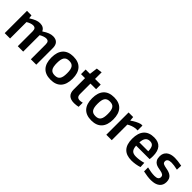

<svg xmlns="http://www.w3.org/2000/svg" viewBox="286 -1990 3291 3291"><g transform="rotate(45 1931.5 -344.5)"><path d="M63 -540H172L179 -479H185Q243 -516 286.5 -533Q330 -550 372 -550Q464 -550 496 -478H501Q558 -516 602.5 -533Q647 -550 689 -550Q756 -550 792 -512.5Q828 -475 828 -403V0H697V-358Q697 -402 681 -421Q665 -440 630 -440Q607 -440 575.5 -429Q544 -418 511 -399V0H380V-358Q380 -402 364 -421Q348 -440 313 -440Q289 -440 257 -429Q225 -418 193 -398V0H63Z M1182 10Q1055 10 989.5 -61.5Q924 -133 924 -270Q924 -407 989.5 -478.5Q1055 -550 1182 -550Q1308 -550 1373.5 -478.5Q1439 -407 1439 -270Q1439 -133 1373.5 -61.5Q1308 10 1182 10ZM1182 -93Q1215 -93 1238.5 -102.5Q1262 -112 1277 -133Q1292 -154 1299 -187.5Q1306 -221 1306 -270Q1306 -319 1299 -352.5Q1292 -386 1277 -407Q1262 -428 1238.5 -437.5Q1215 -447 1182 -447Q1148 -447 1124.5 -437.5Q1101 -428 1086 -407Q1071 -386 1064 -352.5Q1057 -319 1057 -270Q1057 -221 1064 -187.5Q1071 -154 1086 -133Q1101 -112 1124.5 -102.5Q1148 -93 1182 -93Z M1752 9Q1582 9 1582 -151V-428H1485V-540H1590L1609 -687L1713 -700V-540H1850V-428H1714V-180Q1714 -133 1732.5 -113Q1751 -93 1791 -93Q1804 -93 1819.5 -95.5Q1835 -98 1852 -103V-3Q1830 2 1804 5.5Q1778 9 1752 9Z M2169 10Q2042 10 1976.5 -61.5Q1911 -133 1911 -270Q1911 -407 1976.5 -478.5Q2042 -550 2169 -550Q2295 -550 2360.5 -478.5Q2426 -407 2426 -270Q2426 -133 2360.5 -61.5Q2295 10 2169 10ZM2169 -93Q2202 -93 2225.5 -102.5Q2249 -112 2264 -133Q2279 -154 2286 -187.5Q2293 -221 2293 -270Q2293 -319 2286 -352.5Q2279 -386 2264 -407Q2249 -428 2225.5 -437.5Q2202 -447 2169 -447Q2135 -447 2111.5 -437.5Q2088 -428 2073 -407Q2058 -386 2051 -352.5Q2044 -319 2044 -270Q2044 -221 2051 -187.5Q2058 -154 2073 -133Q2088 -112 2111.5 -102.5Q2135 -93 2169 -93Z M2526 -540H2637L2644 -464H2649Q2684 -490 2729.5 -514Q2775 -538 2817 -549H2853V-431H2805Q2766 -426 2726 -411Q2686 -396 2658 -378V0H2526Z M3142 9Q3015 9 2951 -59.5Q2887 -128 2887 -264Q2887 -404 2951 -476.5Q3015 -549 3140 -549Q3352 -549 3352 -307Q3352 -281 3350.5 -263.5Q3349 -246 3346 -229H3019Q3022 -191 3030.5 -165Q3039 -139 3055 -123Q3071 -107 3095 -100Q3119 -93 3153 -93Q3191 -93 3238 -100Q3285 -107 3327 -120L3332 -22Q3291 -8 3240.5 0.5Q3190 9 3142 9ZM3135 -453Q3080 -453 3052 -418.5Q3024 -384 3019 -308H3235Q3233 -386 3209.5 -419.5Q3186 -453 3135 -453Z M3614 11Q3534 11 3428 -13V-110Q3476 -98 3521.5 -91Q3567 -84 3608 -84Q3703 -84 3703 -149Q3703 -181 3680.5 -196.5Q3658 -212 3613 -220Q3584 -225 3552 -232Q3520 -239 3493.5 -255.5Q3467 -272 3450 -302.5Q3433 -333 3433 -386Q3433 -464 3487 -508Q3541 -552 3638 -552Q3674 -552 3713.5 -547Q3753 -542 3809 -532L3805 -432Q3754 -443 3718.5 -448Q3683 -453 3655 -453Q3607 -453 3582.5 -436.5Q3558 -420 3558 -390Q3558 -354 3585 -341Q3612 -328 3659 -320Q3695 -314 3726 -303.5Q3757 -293 3780.5 -275Q3804 -257 3817 -228.5Q3830 -200 3830 -157Q3830 -77 3774 -33Q3718 11 3614 11Z"/></g></svg>

Font: Encode Sans Narrow
Style: SemiBold
Weight: 600
Designer: Pablo Impallari, Andres Torresi
Foundry: Pablo Impallari, Andres Torresi
Version: Version 1.000; ttfautohint (v1.00) -l 8 -r 50 -G 200 -x 14 -